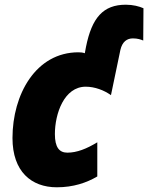

<svg xmlns="http://www.w3.org/2000/svg" viewBox="-20 -785 629 815"><path d="M221 10C291 10 347 -9 393 -36V-181C347 -153 306 -137 266 -137C232 -137 213 -159 213 -216C213 -302 252 -417 344 -417C382 -417 422 -402 451 -381L491 -573C499 -608 519 -622 544 -622C565 -622 578 -617 588 -613L589 -750C571 -758 545 -765 514 -765C418 -765 370 -710 345 -586L340 -559C332 -562 323 -563 313 -563C132 -563 33 -384 33 -199C33 -57 113 10 221 10Z"/></svg>

Font: Noto Sans SemiCondensed Black
Style: Italic
Weight: 900
Width: 4
Italic angle: -12°
Designer: Monotype Design Team
Foundry: Monotype Imaging Inc.
Version: Version 2.013